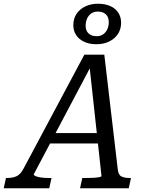

<svg xmlns="http://www.w3.org/2000/svg" viewBox="-76 -1009 793 1029"><path d="M196 -296H464L463 -240H172ZM402 -670 417 -665 105 -75Q104 -70 115 -65Q126 -60 145.5 -57.5Q165 -55 188 -55H200L188 0H-56L-44 -55H-38Q-10 -55 11.5 -64Q33 -73 50 -105L376 -716H483L555 -103Q558 -72 574.5 -63.5Q591 -55 621 -55H626L614 0H353L365 -55H378Q402 -55 422 -56Q442 -57 455 -59.5Q468 -62 468 -65ZM449 -947Q427 -947 412.5 -936.5Q398 -926 390.5 -909Q383 -892 383 -871Q383 -844 399 -829.5Q415 -815 441 -815Q463 -815 477.5 -825.5Q492 -836 499.5 -853Q507 -870 507 -890Q507 -918 491 -932.5Q475 -947 449 -947ZM441 -772Q403 -772 375 -785Q347 -798 332 -821Q317 -844 317 -874Q317 -909 334 -934.5Q351 -960 381 -974.5Q411 -989 449 -989Q487 -989 515 -976.5Q543 -964 558 -941Q573 -918 573 -887Q573 -853 556 -827Q539 -801 509 -786.5Q479 -772 441 -772Z"/></svg>

Font: Roboto Serif
Style: Italic
Weight: 400
Italic angle: -10°
Designer: Greg Gazdowicz
Foundry: Commercial Type
Version: Version 1.008